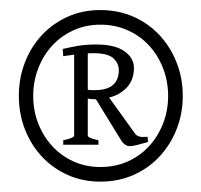

<svg xmlns="http://www.w3.org/2000/svg" viewBox="-20 -718 396 378"><path d="M339.8 -529.3Q339.8 -494.1 327.6 -463.4Q315.4 -432.6 293.9 -409.7Q272.5 -386.7 242.7 -373.5Q212.9 -360.4 177.7 -360.4Q142.6 -360.4 113.3 -373.5Q84 -386.7 62.5 -409.7Q41 -432.6 29.1 -463.4Q17.1 -494.1 17.1 -529.3Q17.1 -564.5 29.1 -595.2Q41 -626 62.5 -648.9Q84 -671.9 113.3 -685.1Q142.6 -698.2 177.7 -698.2Q212.9 -698.2 242.7 -685.1Q272.5 -671.9 293.9 -648.9Q315.4 -626 327.6 -595.2Q339.8 -564.5 339.8 -529.3ZM311 -529.3Q311 -558.1 301 -583.7Q291 -609.4 273.4 -628.4Q255.9 -647.5 231.4 -658.4Q207 -669.4 177.7 -669.4Q148.9 -669.4 124.8 -658.4Q100.6 -647.5 83 -628.4Q65.4 -609.4 55.4 -583.7Q45.4 -558.1 45.4 -529.3Q45.4 -500 55.4 -474.6Q65.4 -449.2 83 -430.2Q100.6 -411.1 124.8 -400.1Q148.9 -389.2 177.7 -389.2Q207 -389.2 231.4 -400.1Q255.9 -411.1 273.4 -430.2Q291 -449.2 301 -474.6Q311 -500 311 -529.3ZM104.5 -433.1V-441.9Q126 -446.3 126 -451.2V-610.4L104.5 -607.4L103.5 -621.6Q117.7 -625 133.3 -627.7Q148.9 -630.4 169.4 -630.4Q206.1 -630.4 224.9 -617.2Q243.7 -604 243.7 -584Q243.7 -561 230 -546.1Q216.3 -531.2 194.8 -525.9L245.1 -456.1Q248.5 -450.7 254.2 -449.2Q259.8 -447.8 270.5 -448.7L271.5 -438.5Q261.7 -435.5 251.2 -432.9Q240.7 -430.2 235.4 -430.2Q231 -430.2 226.6 -433.1Q222.2 -436 220.2 -439L168.9 -522.5H168Q160.6 -522.5 152.8 -523.9V-451.2Q152.8 -446.3 173.8 -441.9V-433.1ZM164.1 -613.3H158.2Q155.8 -613.3 152.8 -612.8V-541.5Q156.7 -540.5 159.2 -540.5H166Q190.9 -540.5 202.4 -550.8Q213.9 -561 213.9 -579.6Q213.9 -593.8 202.9 -603.5Q191.9 -613.3 164.1 -613.3Z"/></svg>

Font: Gentium Plus
Style: Regular
Weight: 400
Designer: J. Victor Gaultney, Annie Olsen, Iska Routamaa
Foundry: SIL International
Version: Version 1.510